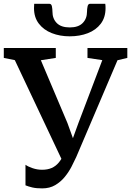

<svg xmlns="http://www.w3.org/2000/svg" viewBox="-36 -1002 706 1036"><path d="M191.5 14.5Q159.5 14.5 138.5 9.5Q117.5 4.5 101.5 -2V-113Q115 -103 140 -94.5Q165 -86 191 -86Q220.5 -86 242.5 -95.5Q264.5 -105 281 -124.8Q297.5 -144.5 310.5 -174.5L309.5 -115L44 -677.5L-15.5 -689.5V-743H265V-689.5L184.5 -677L328 -338L377.5 -201L337.5 -201.5L387.5 -339L516 -677.5L436 -689.5V-743H651V-689.5L598 -677L375.5 -155Q365.5 -133 350.5 -103.8Q335.5 -74.5 313.8 -47.8Q292 -21 262 -3.2Q232 14.5 191.5 14.5ZM230.5 -981.5Q241.5 -981.5 244.2 -967.2Q247 -953 247 -939Q247 -901.5 270.2 -877.8Q293.5 -854 340.5 -854Q387 -854 410.2 -877.8Q433.5 -901.5 433.5 -939Q433.5 -953 436.5 -967.2Q439.5 -981.5 449.5 -981.5H532Q533 -976.5 533.2 -970.2Q533.5 -964 533.5 -958Q533.5 -908 507.8 -874Q482 -840 438.2 -823Q394.5 -806 340 -806Q287.5 -806 243.5 -823.2Q199.5 -840.5 173.5 -874.5Q147.5 -908.5 147.5 -958Q147.5 -964 148 -970.2Q148.5 -976.5 148.5 -981.5Z"/></svg>

Font: Merriweather 24pt SemiBold
Style: Regular
Weight: 600
Designer: Eben Sorkin
Foundry: Eben Sorkin
Version: Version 2.100